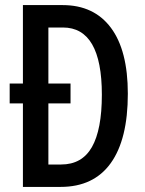

<svg xmlns="http://www.w3.org/2000/svg" viewBox="-20 -734 571 754"><path d="M226 -714Q349 -714 415.5 -625Q482 -536 482 -366Q482 -187 415 -93.5Q348 0 218 0H70V-328H18V-406H70V-714ZM227 -626H170V-406H257V-328H170V-88H220Q302 -88 341 -156.5Q380 -225 380 -362Q380 -626 227 -626Z"/></svg>

Font: Noto Sans Gurmukhi ExtraCondensed Medium
Style: Regular
Weight: 500
Width: 2
Designer: Jelle Bosma - Monotype Design Team
Foundry: Monotype Imaging Inc.
Version: Version 2.004; ttfautohint (v1.8.4.7-5d5b)